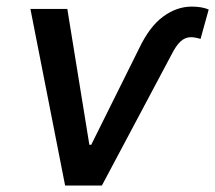

<svg xmlns="http://www.w3.org/2000/svg" viewBox="-20 -573 665 593"><path d="M73.9 -545.5H187.9L256 -125.7H261.7L409.4 -422.9Q441.4 -490.4 483.5 -521.5Q525.6 -552.6 572.1 -552.6Q603.3 -552.6 624.6 -543.7L599.4 -452.8Q582 -458.1 569.6 -458.1Q551.8 -458.1 537.6 -445Q523.4 -431.8 509.2 -403.4L294.7 0H181.1Z"/></svg>

Font: Karasuma Gothic
Style: Medium Italic
Weight: 500
Italic angle: 9.39998°
Designer: Rasmus Andersson / Ryoko Nishizuka
Foundry: Genbu
Version: Version 1.00